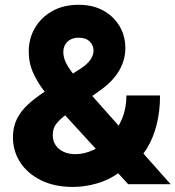

<svg xmlns="http://www.w3.org/2000/svg" viewBox="-20 -757 721 789"><path d="M280.3 11.2Q203.6 11.2 148.2 -16.4Q92.8 -43.9 63 -90.1Q33.2 -136.2 33.2 -192.9Q33.2 -234.9 49.1 -267.3Q64.9 -299.8 94.5 -327.1Q124 -354.5 164.6 -380.9L315.9 -478Q332 -488.8 342.8 -500.5Q353.5 -512.2 358.9 -524.7Q364.3 -537.1 364.3 -549.3Q364.3 -570.8 348.6 -586.4Q333 -602.1 303.2 -602.1Q284.2 -602.1 270 -594.7Q255.9 -587.4 248 -574Q240.2 -560.5 240.2 -543Q240.2 -520.5 251.7 -497.8Q263.2 -475.1 284.2 -449.5Q305.2 -423.8 333 -392.1L681.2 0H506.8L216.8 -316.9Q189.5 -347.2 162.4 -381.8Q135.3 -416.5 116.7 -457Q98.1 -497.6 98.1 -544.9Q98.1 -599.1 123.8 -642.6Q149.4 -686 195.3 -711.7Q241.2 -737.3 302.7 -737.3Q362.3 -737.3 405.3 -713.1Q448.2 -689 471.7 -648.9Q495.1 -608.9 495.1 -559.6Q495.1 -526.4 483.6 -496.1Q472.2 -465.8 450.7 -439.5Q429.2 -413.1 398.4 -390.6L249.5 -284.2Q225.6 -266.6 211.2 -248Q196.8 -229.5 196.8 -202.6Q196.8 -178.2 208.5 -160.6Q220.2 -143.1 241.2 -133.3Q262.2 -123.5 289.6 -123.5Q327.6 -123.5 365 -141.4Q402.3 -159.2 432.6 -191.7Q462.9 -224.1 481.2 -268.3Q499.5 -312.5 499.5 -364.7H637.7Q637.7 -301.3 624 -245.8Q610.4 -190.4 583.3 -146.5Q556.2 -102.5 516.1 -73.2L470.2 -48.3Q428.7 -17.6 378.4 -3.2Q328.1 11.2 280.3 11.2Z"/></svg>

Font: Inter 18pt ExtraBold
Style: Regular
Weight: 800
Designer: Rasmus Andersson
Foundry: rsms
Version: Version 4.001;git-66647c0bb